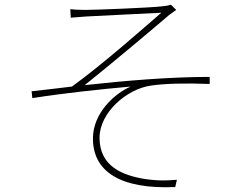

<svg xmlns="http://www.w3.org/2000/svg" viewBox="-20 -767 1040 814"><path d="M278 -728 280 -692C292 -693 317 -695 344 -697C389 -700 616 -710 664 -713C599 -657 413 -492 285 -400C235 -394 169 -386 114 -380L117 -351C256 -373 412 -389 534 -400C468 -372 374 -289 374 -180C374 -39 491 36 723 26L730 -5C695 -2 657 1 595 -8C502 -23 402 -60 402 -183C402 -289 516 -389 619 -404C678 -413 769 -415 869 -411V-441C703 -441 509 -425 339 -406C431 -479 622 -639 699 -705C707 -711 721 -721 727 -725L705 -747C695 -744 680 -741 666 -740C612 -734 387 -725 342 -725C315 -725 295 -726 278 -728Z"/></svg>

Font: Harano Aji Gothic TW ExtraLight
Style: Regular
Weight: 250
Foundry: Masamichi Hosoda
Version: HaranoAjiGothicTW-ExtraLight version 20230610;ttx 4.39.4